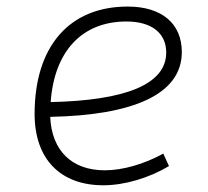

<svg xmlns="http://www.w3.org/2000/svg" viewBox="-20 -547 626 577"><path d="M294.9 -35.2C195.3 -35.2 135.3 -94.7 130.9 -195.8C379.9 -200.7 526.4 -263.2 526.4 -390.6C526.4 -476.6 465.8 -527.3 363.8 -527.3C188 -527.3 84 -407.2 84 -204.6C84 -69.8 160.6 9.8 290.5 9.8C354 9.8 426.8 -11.7 487.8 -47.9L470.7 -85.4C413.1 -53.7 348.6 -35.2 294.9 -35.2ZM132.3 -240.2C143.1 -393.1 226.6 -482.4 359.9 -482.4C436 -482.4 479.5 -447.3 479.5 -389.2C479.5 -293 356.4 -245.1 132.3 -240.2Z"/></svg>

Font: Cascadia Code PL ExtraLight
Style: Italic
Weight: 200
Italic angle: -10°
Monospace: yes
Designer: Aaron Bell
Foundry: Saja Typeworks
Version: Version 2404.023